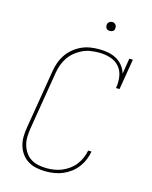

<svg xmlns="http://www.w3.org/2000/svg" viewBox="-133 -998 867 1093"><g transform="rotate(15 300.0 -452.0)"><path d="M244 8Q216 8 189 2.5Q162 -3 139.5 -16.5Q117 -30 101.5 -51.5Q86 -73 78.5 -98.5Q71 -124 71.5 -152Q72 -180 77 -208L134 -553Q138 -579 147 -604.5Q156 -630 171.5 -653Q187 -676 209 -694Q231 -712 256 -723.5Q281 -735 307.5 -739Q334 -743 360 -743Q387 -743 413 -738Q439 -733 461.5 -720.5Q484 -708 500 -688Q516 -668 523 -643L538 -735H559L529 -554H508Q514 -588 509 -622Q504 -656 483 -680Q462 -704 430 -714Q398 -724 364 -724Q340 -724 315.5 -720.5Q291 -717 268 -706.5Q245 -696 224.5 -679.5Q204 -663 189.5 -642Q175 -621 166.5 -597.5Q158 -574 154 -550L97 -205Q93 -180 92.5 -155Q92 -130 98.5 -107.5Q105 -85 118 -65.5Q131 -46 151 -33.5Q171 -21 195 -16Q219 -11 244 -11Q266 -11 289 -14.5Q312 -18 333.5 -27Q355 -36 375 -50.5Q395 -65 409.5 -84Q424 -103 433.5 -124.5Q443 -146 447 -169H467Q463 -144 453 -120Q443 -96 427 -74.5Q411 -53 389 -36.5Q367 -20 343 -10Q319 0 293.5 4Q268 8 244 8ZM390 -859Q384 -859 378 -861Q372 -863 368.5 -868Q365 -873 364 -879Q363 -885 364 -891Q365 -896 367.5 -900Q370 -904 373.5 -906.5Q377 -909 381.5 -910.5Q386 -912 390 -912Q397 -912 402.5 -909.5Q408 -907 411.5 -902Q415 -897 416 -891Q417 -885 416 -879Q416 -874 413.5 -870Q411 -866 407 -863.5Q403 -861 399 -860Q395 -859 390 -859Z"/></g></svg>

Font: Iosevka Slab ThExObl
Style: Regular
Weight: 100
Width: 7
Italic angle: -9°
Monospace: yes
Designer: Belleve Invis
Foundry: Belleve Invis
Version: Version 11.1.1; ttfautohint (v1.8.3)